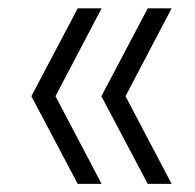

<svg xmlns="http://www.w3.org/2000/svg" viewBox="-20 -512 469 462"><path d="M167 -69.5 55.5 -280.5 167 -492H224.5L113.5 -280.5L224.5 -69.5ZM335.5 -69.5 224 -280.5 335.5 -492H393L282 -280.5L393 -69.5Z"/></svg>

Font: Encode Sans Semi Condensed Light
Style: Regular
Weight: 300
Width: 4
Designer: Multiple Designers
Foundry: Impallari Type
Version: Version 3.000; ttfautohint (v1.8.3) -l 8 -r 50 -G 200 -x 14 